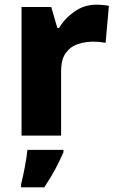

<svg xmlns="http://www.w3.org/2000/svg" viewBox="-20 -579 501 820"><path d="M391 -559Q404 -559 420 -557.5Q436 -556 445 -554L431 -396Q422 -398 408 -399.5Q394 -401 377 -401Q345 -401 313.5 -391Q282 -381 261.5 -353.5Q241 -326 241 -275V0H72V-549H199L225 -459H232Q256 -500 298 -529.5Q340 -559 391 -559ZM251 71Q235 108 215.5 144.5Q196 181 169 221H70V208Q78 177 86 134.5Q94 92 97 61H251Z"/></svg>

Font: Noto Sans Sinhala ExtraBold
Style: Regular
Weight: 800
Designer: Jelle Bosma - Monotype Design Team
Foundry: Monotype Imaging Inc.
Version: Version 2.006; ttfautohint (v1.8.4.7-5d5b)